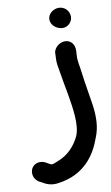

<svg xmlns="http://www.w3.org/2000/svg" viewBox="-101 -743 561 970"><g transform="rotate(-10 179.5 -257.5)"><path d="M16 148 17 150 40 162C64 177 89 182 117 178C254 160 314 68 343 -15C364 -65 365 -119 357 -179C349 -235 337 -297 331 -348C326 -392 318 -412 321 -446L322 -464C324 -498 304 -522 274 -522C246 -522 222 -501 216 -477V-476L215 -452C214 -437 214 -420 218 -399C226 -355 234 -301 244 -251C256 -181 270 -92 247 -40C225 8 185 50 134 68C108 79 104 82 91 75L72 64C60 57 44 56 34 58C-13 68 -15 126 16 148ZM216 -644C216 -611 249 -590 276 -590C303 -590 326 -613 326 -640C326 -668 304 -694 272 -694C244 -694 216 -672 216 -644Z"/></g></svg>

Font: Stray Cat
Style: ExBlkExt
Weight: 1000
Version: Version 1.0